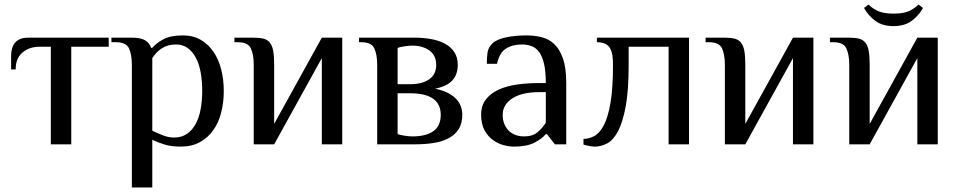

<svg xmlns="http://www.w3.org/2000/svg" viewBox="-20 -636 4224 846"><path d="M154 -430Q109 -430 79 -404.5Q49 -379 49 -330H29V-390Q29 -405 32.5 -419.5Q36 -434 44 -445Q52 -456 66.5 -463Q81 -470 104 -470H459V-430H294V0H204V-430Z M651 -60Q674 -49 698.5 -39.5Q723 -30 746 -30Q780 -30 803.5 -46Q827 -62 842 -89.5Q857 -117 864 -154.5Q871 -192 871 -235Q871 -278 864.5 -315.5Q858 -353 843.5 -380.5Q829 -408 807.5 -424Q786 -440 756 -440Q735 -440 719 -435Q703 -430 690.5 -421.5Q678 -413 668 -402Q658 -391 651 -380ZM561 -350Q561 -395 548.5 -422.5Q536 -450 491 -450H471V-470H561Q599 -470 618.5 -459Q638 -448 646 -425H651Q666 -444 698 -462Q730 -480 786 -480Q831 -480 864.5 -460.5Q898 -441 920.5 -408Q943 -375 954.5 -330.5Q966 -286 966 -235Q966 -184 954.5 -139.5Q943 -95 919.5 -62Q896 -29 860.5 -9.5Q825 10 776 10Q734 10 704 0.5Q674 -9 651 -20V190H561Z M1398 -380 1188 0H1098V-350Q1098 -395 1085.5 -422.5Q1073 -450 1028 -450H1013V-470H1098Q1124 -470 1141.5 -465.5Q1159 -461 1169.5 -447.5Q1180 -434 1184 -410.5Q1188 -387 1188 -350V-90L1398 -470H1488V0H1398Z M1732 -225V-45Q1743 -41 1762.5 -38Q1782 -35 1797 -35Q1857 -35 1889.5 -58Q1922 -81 1922 -130Q1922 -225 1787 -225ZM1732 -265H1787Q1840 -265 1871 -286.5Q1902 -308 1902 -350Q1902 -392 1872 -413.5Q1842 -435 1797 -435Q1782 -435 1762.5 -432Q1743 -429 1732 -425ZM1807 -470Q1844 -470 1878.5 -464Q1913 -458 1939.5 -444Q1966 -430 1981.5 -407Q1997 -384 1997 -350Q1997 -308 1973.5 -282Q1950 -256 1897 -245Q1954 -234 1985.5 -204.5Q2017 -175 2017 -130Q2017 -92 2001 -67Q1985 -42 1957 -27Q1929 -12 1890.5 -6Q1852 0 1807 0H1642V-350Q1642 -395 1629.5 -422.5Q1617 -450 1572 -450H1562V-470Z M2385 -230H2355Q2280 -230 2237.5 -202.5Q2195 -175 2195 -130Q2195 -106 2203 -88Q2211 -70 2224 -58Q2237 -46 2254 -40.5Q2271 -35 2290 -35Q2327 -35 2348.5 -53.5Q2370 -72 2385 -95ZM2425 0 2390 -45H2385Q2370 -26 2336 -8Q2302 10 2245 10Q2224 10 2199 3.5Q2174 -3 2152 -19Q2130 -35 2115 -62Q2100 -89 2100 -130Q2100 -171 2121 -198Q2142 -225 2177 -241Q2212 -257 2258 -263.5Q2304 -270 2355 -270H2385Q2385 -322 2377 -355.5Q2369 -389 2355 -407.5Q2341 -426 2321.5 -433Q2302 -440 2280 -440Q2238 -440 2209.5 -422Q2181 -404 2170 -355H2125Q2125 -381 2128 -403.5Q2131 -426 2150 -445Q2159 -454 2175.5 -461Q2192 -468 2212 -472Q2232 -476 2254.5 -478Q2277 -480 2300 -480Q2334 -480 2365.5 -472.5Q2397 -465 2421.5 -442.5Q2446 -420 2460.5 -378.5Q2475 -337 2475 -270V0Z M2750 -350Q2750 -237 2737 -167Q2724 -97 2703 -57.5Q2682 -18 2655 -4Q2628 10 2600 10Q2592 10 2575.5 7Q2559 4 2551 1V-24Q2575 -24 2598.5 -36.5Q2622 -49 2640.5 -84Q2659 -119 2670 -183Q2681 -247 2681 -350Q2681 -372 2678.5 -390.5Q2676 -409 2668.5 -422.5Q2661 -436 2647 -443Q2633 -450 2610 -450V-470H3016V0H2926V-430H2750Z M3474 -380 3264 0H3174V-350Q3174 -395 3161.5 -422.5Q3149 -450 3104 -450H3089V-470H3174Q3200 -470 3217.5 -465.5Q3235 -461 3245.5 -447.5Q3256 -434 3260 -410.5Q3264 -387 3264 -350V-90L3474 -470H3564V0H3474Z M4022 -380 3812 0H3722V-350Q3722 -395 3709.5 -422.5Q3697 -450 3652 -450H3637V-470H3722Q3748 -470 3765.5 -465.5Q3783 -461 3793.5 -447.5Q3804 -434 3808 -410.5Q3812 -387 3812 -350V-90L4022 -470H4112V0H4022ZM3917 -576Q3959 -576 3983.5 -586.5Q4008 -597 4027 -616L4047 -601Q4028 -567 3997 -544Q3966 -521 3917 -521Q3868 -521 3837 -544Q3806 -567 3787 -601L3807 -616Q3826 -597 3850.5 -586.5Q3875 -576 3917 -576Z"/></svg>

Font: Philosopher
Style: Regular
Weight: 400
Designer: Jovanny Lemonad
Foundry: Jovanny Lemonad
Version: Version 1.000